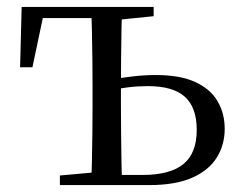

<svg xmlns="http://www.w3.org/2000/svg" viewBox="-20 -536 690 556"><path d="M289.5 0V-29.4H393.2Q472.4 -29.4 511 -60.8Q549.7 -92.3 549.7 -159.7Q549.7 -224.7 515.5 -255.6Q481.4 -286.6 408.6 -286.6Q379.2 -286.6 351.3 -283.2Q323.5 -279.8 295.3 -273.8V-304.8Q329 -310.5 363.2 -314.6Q397.3 -318.7 431.2 -318.7Q501.8 -318.7 545.6 -298.4Q589.5 -278.1 610.1 -242.8Q630.7 -207.5 630.7 -162.8Q630.7 -117.1 608.1 -80.3Q585.5 -43.4 537.3 -21.7Q489.1 0 411 0ZM244.2 0Q245.2 -24.4 246.1 -65.3Q247 -106.3 247.5 -150.3Q248 -194.3 248 -228.5V-288.3Q248 -321.7 247.5 -365.7Q247 -409.7 246.1 -450.7Q245.2 -491.8 244.2 -516H333.4Q332.4 -491.8 331.8 -450.7Q331.2 -409.7 330.7 -365.7Q330.2 -321.7 330.2 -288.3V-228.5Q330.2 -194.3 330.7 -150.3Q331.2 -106.3 331.8 -65.3Q332.4 -24.4 333.4 0ZM38.2 -341.2 42.7 -516H289.9V-483.7H69.6L110.2 -513.4L73.9 -341.2ZM153.4 0V-27.8L273.4 -38.6H289.5V0ZM289.9 -477.4V-516H424.9V-489.1L309.8 -477.4Z"/></svg>

Font: Noto Serif JP
Style: Regular
Weight: 200
Designer: Ryoko NISHIZUKA 西塚涼子 (kana & ideographs); Frank Grießhammer (Latin, Greek & Cyrillic); Wenlong ZHANG 张文龙 (bopomofo); San
Foundry: Adobe
Version: Version 2.001;hotconv 1.1.0;makeotfexe 2.6.0